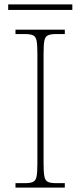

<svg xmlns="http://www.w3.org/2000/svg" viewBox="-20 -848 365 868"><path d="M50 0V-20H93Q118 -20 130 -26Q142 -32 145.5 -51Q149 -70 149 -108V-606Q149 -645 145.5 -663.5Q142 -682 130 -688Q118 -694 93 -694H50V-714H273V-694H233Q208 -694 196 -688Q184 -682 180.5 -663.5Q177 -645 177 -606V-108Q177 -70 180.5 -51Q184 -32 196 -26Q208 -20 233 -20H273V0ZM17 -803V-828H307V-803Z"/></svg>

Font: Noto Serif Myanmar Thin
Style: Regular
Weight: 100
Designer: Ben Mitchell and the Monotype Design Team
Foundry: Monotype Imaging Inc.
Version: Version 2.106; ttfautohint (v1.8.4.7-5d5b)